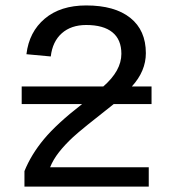

<svg xmlns="http://www.w3.org/2000/svg" viewBox="-20 -689 640 709"><path d="M60.1 -369.6H361.3Q428.2 -427.7 428.2 -490.2Q428.2 -543 395 -569.8Q361.8 -596.7 298.3 -596.7Q242.7 -596.7 208.3 -566.2Q173.8 -535.6 167.5 -480.5L77.6 -488.8Q87.4 -571.3 145.3 -620.1Q203.1 -668.9 298.3 -668.9Q403.8 -668.9 461.2 -623Q518.6 -577.1 518.6 -492.7Q518.6 -426.3 466.8 -369.6H539.6V-304.7H399.9Q280.8 -211.4 250 -182.9Q219.2 -154.3 197.8 -127Q176.3 -99.6 165 -71.3H529.3V0H70.3V-57.1Q95.2 -118.7 142.6 -175.5Q189.9 -232.4 283.2 -304.7H60.1Z"/></svg>

Font: Courier New
Style: Regular
Weight: 400
Designer: Steve Matteson
Foundry: Ascender Corporation
Version: Version 2.00.3